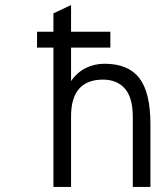

<svg xmlns="http://www.w3.org/2000/svg" viewBox="-20 -742 656 762"><path d="M192 -553H127V-616H192V-689L262 -722V-616H418V-553H262V-420Q285 -454 319.5 -471.5Q354 -489 395 -489Q489 -489 533 -432Q577 -375 577 -249V0H507V-278Q507 -355 475.5 -390.5Q444 -426 389 -426Q262 -426 262 -280V0H192Z"/></svg>

Font: Overpass Mono Light
Style: Regular
Weight: 300
Monospace: yes
Designer: Delve Withrington, Dave Bailey
Foundry: Delve Fonts
Version: Version 1.000;DELV;Overpass